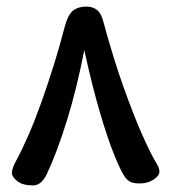

<svg xmlns="http://www.w3.org/2000/svg" viewBox="-20 -708 520 583"><path d="M80 -145Q49 -145 32.5 -158Q16 -171 16 -183Q16 -190 20 -200.5Q24 -211 29 -220Q47 -253 67 -299Q87 -345 106.5 -400Q126 -455 144 -512.5Q162 -570 176 -625Q186 -663 201.5 -675.5Q217 -688 242 -688Q262 -688 275 -677.5Q288 -667 295 -638Q324 -531 355 -444Q386 -357 412 -298.5Q438 -240 453 -216Q458 -207 461 -201Q464 -195 464 -187Q464 -174 446 -162.5Q428 -151 405 -151Q388 -151 379 -154.5Q370 -158 362 -167Q349 -183 327.5 -236Q306 -289 282 -371.5Q258 -454 236 -556Q213 -438 183 -341.5Q153 -245 122 -179Q116 -166 105.5 -155.5Q95 -145 80 -145Z"/></svg>

Font: Noto Sans Thaana
Style: Regular
Weight: 400
Designer: Monotype Design Team
Foundry: Monotype Imaging Inc.
Version: Version 2.001